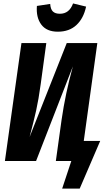

<svg xmlns="http://www.w3.org/2000/svg" viewBox="-20 -946 630 1128"><path d="M319.8 -759.8Q253.9 -759.8 222.7 -801.5Q191.4 -843.3 196.8 -911.1L274.9 -922.9Q276.9 -892.1 290.5 -878.7Q304.2 -865.2 332 -865.2Q387.2 -865.2 409.2 -925.8L485.8 -907.2Q471.2 -838.4 429.2 -799.1Q387.2 -759.8 319.8 -759.8ZM472.2 -118.2H568.8L448.2 162.1H345.2L398.9 0H308.1L341.8 -242.2Q364.3 -397.9 408.2 -556.2L191.9 0H8.8L106 -692.9H252L219.2 -452.1Q207 -362.8 192.4 -296.9Q177.7 -231 153.8 -141.1L372.1 -692.9H551.8Z"/></svg>

Font: Fira Sans Compressed
Style: Bold Italic
Weight: 700
Width: 3
Italic angle: -8°
Designer: Carrois Corporate & Edenspiekermann AG
Foundry: Carrois Corporate GbR & Edenspiekermann AG
Version: Version 4.203;PS 004.203;hotconv 1.0.88;makeotf.lib2.5.64775